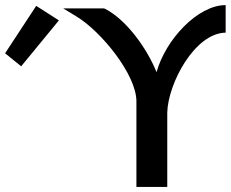

<svg xmlns="http://www.w3.org/2000/svg" viewBox="-255 -733 905 753"><path d="M-113 -710 -235 -524 -172 -473 -24 -653ZM44 -669C142 -610 279 -441 280 -337V0H401V-292C404 -405 508 -603 630 -605V-713C520 -713 394 -577 359 -450C319 -548 239 -656 158 -698L153 -700H-7Z"/></svg>

Font: Mint Spirit No2
Style: Bold
Weight: 700
Designer: HARENDAL Hirwen
Foundry: Arkandis Digital Foundry.
Version: Version 1.004;FFEdit